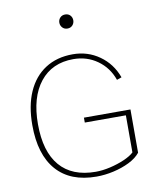

<svg xmlns="http://www.w3.org/2000/svg" viewBox="-94 -942 823 1018"><g transform="rotate(-10 317.0 -432.5)"><path d="M330.6 -314H581.1V-81.1Q559.6 -54.2 520.5 -34.9Q481.4 -15.6 434.8 -5.1Q388.2 5.4 342.8 5.4Q202.6 5.4 128.4 -78.9Q54.2 -163.1 54.2 -321.8Q54.2 -426.3 87.2 -500.7Q120.1 -575.2 182.1 -615.2Q244.1 -655.3 330.1 -655.3Q410.2 -655.3 473.1 -610.8Q536.1 -566.4 564 -490.2L538.1 -481Q514.2 -549.3 457.8 -589.4Q401.4 -629.4 328.6 -629.4Q213.9 -629.4 149.2 -548.1Q84.5 -466.8 84.5 -321.8Q84.5 -174.3 150.4 -97.4Q216.3 -20.5 343.3 -20.5Q379.9 -20.5 421.1 -30Q462.4 -39.6 497.8 -54.9Q533.2 -70.3 551.8 -87.9V-287.6H330.6ZM289.6 -832.5Q289.6 -848.1 300 -859.1Q310.5 -870.1 327.1 -870.1Q344.2 -870.1 354.5 -859.1Q364.7 -848.1 364.7 -832.5Q364.7 -816.9 354.5 -805.7Q344.2 -794.4 327.1 -794.4Q310.5 -794.4 300 -805.7Q289.6 -816.9 289.6 -832.5Z"/></g></svg>

Font: Estedad-FD Thin
Style: Regular
Weight: 100
Designer: Amin Abedi
Version: Version 7.3